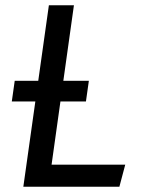

<svg xmlns="http://www.w3.org/2000/svg" viewBox="-20 -709 539 729"><path d="M165.6 -689.1H260.7L175.8 -83.7H455.5L433.3 0H68.6ZM306.3 -323.7H24.8L35.9 -402.3H317.4Z"/></svg>

Font: Fira Sans Variable
Style: Italic
Weight: 397
Italic angle: -8°
Designer: Carrois Corporate & Edenspiekermann AG
Foundry: Carrois Corporate GbR & Edenspiekermann AG
Version: Version 4.202